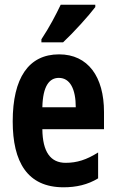

<svg xmlns="http://www.w3.org/2000/svg" viewBox="-20 -786 491 816"><path d="M385 -756V-766H238C217 -722 191 -672 156 -619V-606H248C294 -649 358 -720 385 -756ZM231 -555C102 -555 34 -455 34 -270C34 -98 96 10 250 10C304 10 353 -1 397 -28V-138C348 -107 307 -94 259 -94C195 -94 161 -140 160 -237H422V-310C422 -460 354 -555 231 -555ZM230 -455C278 -455 302 -407 302 -330H160C162 -421 190 -455 230 -455Z"/></svg>

Font: Noto Sans Gurmukhi UI ExtraCondensed
Style: Bold
Weight: 700
Width: 2
Designer: Jelle Bosma - Monotype Design Team
Foundry: Monotype Imaging Inc.
Version: Version 2.004